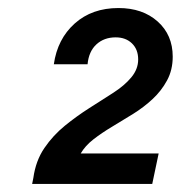

<svg xmlns="http://www.w3.org/2000/svg" viewBox="-20 -794 450 478"><path d="M60 -336 63 -351Q69 -394 90.5 -425.5Q112 -457 141.5 -481Q171 -505 202.5 -525Q234 -545 262 -563Q290 -581 307 -601.5Q324 -622 324 -646Q324 -671 308.5 -686Q293 -701 268 -701Q239 -701 220 -683.5Q201 -666 198 -634H114Q123 -697 166 -735.5Q209 -774 275 -774Q335 -774 372.5 -740.5Q410 -707 410 -653Q410 -620 396 -594Q382 -568 360 -547.5Q338 -527 311.5 -510.5Q285 -494 259 -478.5Q233 -463 212.5 -447Q192 -431 181 -412H375L359 -336Z"/></svg>

Font: Mona Sans ExtraLight SemiBold
Style: Italic
Weight: 600
Italic angle: -11.6951°
Version: Version 2.000